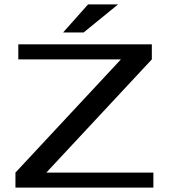

<svg xmlns="http://www.w3.org/2000/svg" viewBox="-20 -850 765 870"><path d="M675 0V-68H190L668 -581V-649H63V-581H528L50 -68V0ZM515 -830H379L266 -703H359Z"/></svg>

Font: Gamestation Extended
Style: Regular
Weight: 400
Width: 7
Designer: Jonas Hecksher
Foundry: Jonas Hecksher, Playtypeª, e-types AS
Version: Version 1.003